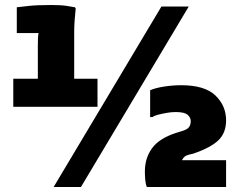

<svg xmlns="http://www.w3.org/2000/svg" viewBox="-20 -746 967 766"><path d="M33 -432H131V-566Q131 -577 131.5 -592Q132 -607 134 -614H47V-717Q64 -719 96 -722.5Q128 -726 184 -726Q223 -726 246 -722.5Q269 -719 279 -717L282 -712Q280 -696 278 -667.5Q276 -639 276 -622V-432H369V-320H33ZM194 0 624 -720H733L303 0ZM566 0Q561 -11 559.5 -28Q558 -45 558 -62Q558 -115 586.5 -154.5Q615 -194 683 -216L709 -224Q728 -230 734.5 -239.5Q741 -249 741 -263Q741 -277 728.5 -288Q716 -299 681 -299Q663 -299 644 -295.5Q625 -292 609.5 -288Q594 -284 589 -279H579V-386Q599 -395 634 -400.5Q669 -406 703 -406Q797 -406 839.5 -365Q882 -324 882 -266Q882 -216 851.5 -186.5Q821 -157 751 -133L734 -129Q722 -126 716 -120.5Q710 -115 706 -107H882V0Z"/></svg>

Font: Kufam ExtraBold
Style: Regular
Weight: 800
Designer: Wael Morcos, Artur Schmal
Foundry: Original Type
Version: Version 1.300; ttfautohint (v1.8.3)